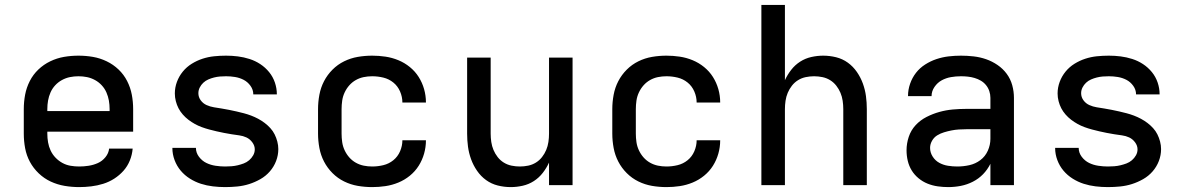

<svg xmlns="http://www.w3.org/2000/svg" viewBox="-20 -755 4840 783"><path d="M303 8Q273 8 243.5 3Q214 -2 187 -14.5Q160 -27 138 -48Q116 -69 102 -95Q88 -121 82.5 -150.5Q77 -180 77 -210V-310Q77 -340 82.5 -369Q88 -398 101.5 -424.5Q115 -451 136.5 -471.5Q158 -492 185 -505Q212 -518 241 -523Q270 -528 300 -528Q330 -528 359 -523Q388 -518 415 -505Q442 -492 463.5 -471.5Q485 -451 498.5 -424.5Q512 -398 517.5 -369Q523 -340 523 -310V-218H173V-210Q173 -192 176 -174.5Q179 -157 186.5 -141Q194 -125 206.5 -112Q219 -99 234.5 -90.5Q250 -82 267.5 -79Q285 -76 303 -76Q322 -76 341.5 -79Q361 -82 379 -90Q397 -98 410 -114Q423 -130 425 -149H521Q519 -124 509.5 -100.5Q500 -77 483.5 -58.5Q467 -40 446 -26.5Q425 -13 401 -5.5Q377 2 352 5Q327 8 303 8ZM427 -302V-310Q427 -328 424 -345Q421 -362 414 -378Q407 -394 395 -407Q383 -420 367.5 -428.5Q352 -437 335 -440.5Q318 -444 300 -444Q282 -444 265 -440.5Q248 -437 232.5 -428.5Q217 -420 205 -407Q193 -394 186 -378Q179 -362 176 -345Q173 -328 173 -310V-302Z M898 8Q873 8 848 5Q823 2 799.5 -5.5Q776 -13 754.5 -26.5Q733 -40 717 -59Q701 -78 692 -102Q683 -126 683 -151Q683 -151 683 -151.5Q683 -152 683 -152H779Q779 -132 791.5 -115.5Q804 -99 821.5 -90.5Q839 -82 859 -79Q879 -76 898 -76Q911 -76 924 -77Q937 -78 949.5 -81Q962 -84 974 -88.5Q986 -93 996 -101.5Q1006 -110 1012.5 -121.5Q1019 -133 1019 -146Q1019 -161 1009 -174.5Q999 -188 985 -194.5Q971 -201 955.5 -203Q940 -205 924.5 -207.5Q909 -210 893.5 -213Q878 -216 863 -219.5Q848 -223 833 -227Q818 -231 803 -236.5Q788 -242 774.5 -249.5Q761 -257 748.5 -266.5Q736 -276 725.5 -288Q715 -300 708 -313.5Q701 -327 697 -342.5Q693 -358 693 -374Q693 -398 701.5 -421Q710 -444 725.5 -463Q741 -482 762 -495Q783 -508 806 -515.5Q829 -523 853 -525.5Q877 -528 902 -528Q926 -528 950 -525Q974 -522 997.5 -514.5Q1021 -507 1041.5 -493.5Q1062 -480 1077.5 -461Q1093 -442 1101 -418.5Q1109 -395 1109 -371Q1109 -371 1109 -371Q1109 -371 1109 -370Q1109 -370 1109 -370Q1109 -370 1109 -370H1013Q1013 -389 1001.5 -405Q990 -421 973.5 -429.5Q957 -438 938.5 -441Q920 -444 902 -444Q889 -444 877 -443Q865 -442 853 -439Q841 -436 829.5 -431Q818 -426 809 -417.5Q800 -409 794.5 -398Q789 -387 789 -375Q789 -359 798.5 -346Q808 -333 822.5 -326.5Q837 -320 852.5 -317.5Q868 -315 883.5 -312.5Q899 -310 914 -307Q929 -304 944.5 -300.5Q960 -297 975 -293Q990 -289 1004.5 -283.5Q1019 -278 1033 -270.5Q1047 -263 1059.5 -253.5Q1072 -244 1082.5 -232.5Q1093 -221 1100 -207Q1107 -193 1111 -177.5Q1115 -162 1115 -147Q1115 -122 1106 -98.5Q1097 -75 1080.5 -56Q1064 -37 1042 -24.5Q1020 -12 996.5 -4.5Q973 3 948 5.5Q923 8 898 8Z M1498 8Q1468 8 1439 3Q1410 -2 1383.5 -15Q1357 -28 1336 -49Q1315 -70 1301.5 -96Q1288 -122 1282.5 -151.5Q1277 -181 1277 -210V-310Q1277 -339 1282.5 -368.5Q1288 -398 1301.5 -424Q1315 -450 1336 -471Q1357 -492 1383.5 -505Q1410 -518 1439 -523Q1468 -528 1498 -528Q1525 -528 1552 -524Q1579 -520 1604.5 -509.5Q1630 -499 1651.5 -481.5Q1673 -464 1687.5 -441Q1702 -418 1709.5 -391.5Q1717 -365 1717 -338Q1717 -337 1717 -337Q1717 -337 1717 -337H1621Q1621 -337 1621 -337Q1621 -337 1621 -337Q1621 -360 1611.5 -382Q1602 -404 1584 -418.5Q1566 -433 1543.5 -438.5Q1521 -444 1498 -444Q1480 -444 1463 -440.5Q1446 -437 1431 -428.5Q1416 -420 1404.5 -407Q1393 -394 1385.5 -378Q1378 -362 1375.5 -344.5Q1373 -327 1373 -310V-210Q1373 -193 1375.5 -175.5Q1378 -158 1385.5 -142Q1393 -126 1404.5 -113Q1416 -100 1431 -91.5Q1446 -83 1463 -79.5Q1480 -76 1498 -76Q1521 -76 1543.5 -81.5Q1566 -87 1584 -101.5Q1602 -116 1611.5 -138Q1621 -160 1621 -183Q1621 -183 1621 -183Q1621 -183 1621 -183H1717Q1717 -183 1717 -183Q1717 -183 1717 -182Q1717 -155 1709.5 -128.5Q1702 -102 1687.5 -79Q1673 -56 1651.5 -38.5Q1630 -21 1604.5 -10.5Q1579 0 1552 4Q1525 8 1498 8Z M2063 8Q2036 8 2010 1.5Q1984 -5 1962.5 -20.5Q1941 -36 1925.5 -58.5Q1910 -81 1901 -106Q1892 -131 1888.5 -157Q1885 -183 1885 -210V-520H1981V-210Q1981 -193 1983.5 -176Q1986 -159 1992.5 -143.5Q1999 -128 2009.5 -114.5Q2020 -101 2034.5 -92Q2049 -83 2066 -79.5Q2083 -76 2100 -76Q2117 -76 2134 -79.5Q2151 -83 2165.5 -92Q2180 -101 2190.5 -114.5Q2201 -128 2207.5 -143.5Q2214 -159 2216.5 -176Q2219 -193 2219 -210V-520H2315V0H2219V-92Q2209 -70 2193.5 -50Q2178 -30 2157 -16.5Q2136 -3 2111.5 2.5Q2087 8 2063 8Z M2698 8Q2668 8 2639 3Q2610 -2 2583.5 -15Q2557 -28 2536 -49Q2515 -70 2501.5 -96Q2488 -122 2482.5 -151.5Q2477 -181 2477 -210V-310Q2477 -339 2482.5 -368.5Q2488 -398 2501.5 -424Q2515 -450 2536 -471Q2557 -492 2583.5 -505Q2610 -518 2639 -523Q2668 -528 2698 -528Q2725 -528 2752 -524Q2779 -520 2804.5 -509.5Q2830 -499 2851.5 -481.5Q2873 -464 2887.5 -441Q2902 -418 2909.5 -391.5Q2917 -365 2917 -338Q2917 -337 2917 -337Q2917 -337 2917 -337H2821Q2821 -337 2821 -337Q2821 -337 2821 -337Q2821 -360 2811.5 -382Q2802 -404 2784 -418.5Q2766 -433 2743.5 -438.5Q2721 -444 2698 -444Q2680 -444 2663 -440.5Q2646 -437 2631 -428.5Q2616 -420 2604.5 -407Q2593 -394 2585.5 -378Q2578 -362 2575.5 -344.5Q2573 -327 2573 -310V-210Q2573 -193 2575.5 -175.5Q2578 -158 2585.5 -142Q2593 -126 2604.5 -113Q2616 -100 2631 -91.5Q2646 -83 2663 -79.5Q2680 -76 2698 -76Q2721 -76 2743.5 -81.5Q2766 -87 2784 -101.5Q2802 -116 2811.5 -138Q2821 -160 2821 -183Q2821 -183 2821 -183Q2821 -183 2821 -183H2917Q2917 -183 2917 -183Q2917 -183 2917 -182Q2917 -155 2909.5 -128.5Q2902 -102 2887.5 -79Q2873 -56 2851.5 -38.5Q2830 -21 2804.5 -10.5Q2779 0 2752 4Q2725 8 2698 8Z M3085 0V-735H3181V-428Q3191 -450 3206.5 -470Q3222 -490 3243 -503.5Q3264 -517 3288.5 -522.5Q3313 -528 3337 -528Q3364 -528 3390 -521.5Q3416 -515 3437.5 -499.5Q3459 -484 3474.5 -461.5Q3490 -439 3499 -414Q3508 -389 3511.5 -363Q3515 -337 3515 -310V0H3419V-310Q3419 -327 3416.5 -344Q3414 -361 3407.5 -376.5Q3401 -392 3390.5 -405.5Q3380 -419 3365.5 -428Q3351 -437 3334 -440.5Q3317 -444 3300 -444Q3283 -444 3266 -440.5Q3249 -437 3234.5 -428Q3220 -419 3209.5 -405.5Q3199 -392 3192.5 -376.5Q3186 -361 3183.5 -344Q3181 -327 3181 -310V0Z M3847 8Q3826 8 3804.5 5Q3783 2 3763 -6Q3743 -14 3726 -28Q3709 -42 3698 -60Q3687 -78 3682 -99Q3677 -120 3677 -142Q3677 -170 3686 -197Q3695 -224 3714 -244.5Q3733 -265 3758.5 -278Q3784 -291 3811 -298.5Q3838 -306 3865.5 -308.5Q3893 -311 3921 -311H4019V-356Q4019 -370 4014.5 -383.5Q4010 -397 4001 -408Q3992 -419 3980 -426Q3968 -433 3954.5 -437Q3941 -441 3927 -442.5Q3913 -444 3899 -444Q3878 -444 3858 -440.5Q3838 -437 3820.5 -427.5Q3803 -418 3791 -400.5Q3779 -383 3779 -363Q3779 -363 3779 -363Q3779 -363 3779 -363H3683Q3683 -363 3683 -363Q3683 -363 3683 -364Q3683 -389 3691.5 -413.5Q3700 -438 3715.5 -458Q3731 -478 3753 -492Q3775 -506 3799 -514Q3823 -522 3848 -525Q3873 -528 3899 -528Q3925 -528 3951 -525Q3977 -522 4001.5 -513.5Q4026 -505 4048 -490Q4070 -475 4085.5 -454Q4101 -433 4108 -407.5Q4115 -382 4115 -356V0H4019V-87Q4007 -63 3989 -44.5Q3971 -26 3947.5 -14Q3924 -2 3898.5 3Q3873 8 3847 8ZM3884 -76Q3909 -76 3933.5 -81.5Q3958 -87 3978 -102Q3998 -117 4008.5 -140.5Q4019 -164 4019 -189V-228H3921Q3906 -228 3890.5 -227Q3875 -226 3860 -223Q3845 -220 3830 -215.5Q3815 -211 3802 -203Q3789 -195 3781 -181Q3773 -167 3773 -152Q3773 -133 3783.5 -116.5Q3794 -100 3810.5 -91Q3827 -82 3846 -79Q3865 -76 3884 -76Z M4498 8Q4473 8 4448 5Q4423 2 4399.5 -5.5Q4376 -13 4354.5 -26.5Q4333 -40 4317 -59Q4301 -78 4292 -102Q4283 -126 4283 -151Q4283 -151 4283 -151.5Q4283 -152 4283 -152H4379Q4379 -132 4391.5 -115.5Q4404 -99 4421.5 -90.5Q4439 -82 4459 -79Q4479 -76 4498 -76Q4511 -76 4524 -77Q4537 -78 4549.5 -81Q4562 -84 4574 -88.5Q4586 -93 4596 -101.5Q4606 -110 4612.5 -121.5Q4619 -133 4619 -146Q4619 -161 4609 -174.5Q4599 -188 4585 -194.5Q4571 -201 4555.5 -203Q4540 -205 4524.5 -207.5Q4509 -210 4493.5 -213Q4478 -216 4463 -219.5Q4448 -223 4433 -227Q4418 -231 4403 -236.5Q4388 -242 4374.5 -249.5Q4361 -257 4348.5 -266.5Q4336 -276 4325.5 -288Q4315 -300 4308 -313.5Q4301 -327 4297 -342.5Q4293 -358 4293 -374Q4293 -398 4301.5 -421Q4310 -444 4325.5 -463Q4341 -482 4362 -495Q4383 -508 4406 -515.5Q4429 -523 4453 -525.5Q4477 -528 4502 -528Q4526 -528 4550 -525Q4574 -522 4597.5 -514.5Q4621 -507 4641.5 -493.5Q4662 -480 4677.5 -461Q4693 -442 4701 -418.5Q4709 -395 4709 -371Q4709 -371 4709 -371Q4709 -371 4709 -370Q4709 -370 4709 -370Q4709 -370 4709 -370H4613Q4613 -389 4601.5 -405Q4590 -421 4573.5 -429.5Q4557 -438 4538.5 -441Q4520 -444 4502 -444Q4489 -444 4477 -443Q4465 -442 4453 -439Q4441 -436 4429.5 -431Q4418 -426 4409 -417.5Q4400 -409 4394.5 -398Q4389 -387 4389 -375Q4389 -359 4398.5 -346Q4408 -333 4422.5 -326.5Q4437 -320 4452.5 -317.5Q4468 -315 4483.5 -312.5Q4499 -310 4514 -307Q4529 -304 4544.5 -300.5Q4560 -297 4575 -293Q4590 -289 4604.5 -283.5Q4619 -278 4633 -270.5Q4647 -263 4659.5 -253.5Q4672 -244 4682.5 -232.5Q4693 -221 4700 -207Q4707 -193 4711 -177.5Q4715 -162 4715 -147Q4715 -122 4706 -98.5Q4697 -75 4680.5 -56Q4664 -37 4642 -24.5Q4620 -12 4596.5 -4.5Q4573 3 4548 5.5Q4523 8 4498 8Z"/></svg>

Font: Zed Mono Medium Extended
Style: Regular
Weight: 500
Width: 7
Monospace: yes
Designer: Belleve Invis
Foundry: Belleve Invis
Version: Version 1.0.0; ttfautohint (v1.8.4)